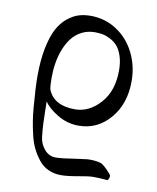

<svg xmlns="http://www.w3.org/2000/svg" viewBox="-76 -497 632 771"><g transform="rotate(10 240.0 -111.5)"><path d="M63 -161.1Q63 -227.1 73.2 -277.1Q83.5 -327.1 99.6 -356.9Q115.7 -386.7 138.9 -405.3Q162.1 -423.8 184.3 -430.4Q206.5 -437 231.9 -437Q291 -437 338.9 -405.5Q386.7 -374 412.8 -321.3Q439 -268.6 439 -206.1Q439 -114.3 387.7 -54.2Q336.4 5.9 259.8 5.9Q213.4 5.9 173.6 -18.1Q133.8 -42 117.2 -67.9Q117.7 -52.7 117.9 -25.9Q118.2 1 119.4 24.9Q120.6 48.8 124 78.1Q127.4 105 146 126.5Q164.6 147.9 191.9 147.9Q215.3 147.9 283.2 137.2Q307.1 133.8 317.6 132.8Q328.1 131.8 344.2 132.8Q360.4 133.8 374 138.2Q382.8 141.1 401.4 159.7Q419.9 178.2 419.9 183.1Q419.9 187 417.7 193.1Q415.5 199.2 412.1 201.2Q378.4 198.2 355 198.2Q335.9 198.2 293.5 206.1Q251 213.9 225.1 213.9Q196.3 213.9 172.6 202.9Q148.9 191.9 133.1 171.6Q117.2 151.4 105.7 128.2Q94.2 105 87.2 74.7Q80.1 44.4 76.2 19.8Q72.3 -4.9 69.8 -34.2Q63 -115.7 63 -161.1ZM120.1 -164.1Q120.1 -127.9 124 -116.2Q148.4 -56.2 233.9 -56.2Q291.5 -56.2 336.7 -106.4Q381.8 -156.7 381.8 -240.2Q381.8 -273.4 373.5 -298.6Q365.2 -323.7 352.8 -337.9Q340.3 -352.1 323.2 -360.8Q306.2 -369.6 291.3 -372.3Q276.4 -375 259.8 -375Q230.5 -375 206.5 -362.5Q182.6 -350.1 166.7 -329.6Q150.9 -309.1 140.1 -281.5Q129.4 -253.9 124.8 -224.6Q120.1 -195.3 120.1 -164.1Z"/></g></svg>

Font: Crimson
Style: Roman
Weight: 400
Version: Version 0.8